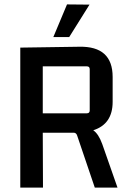

<svg xmlns="http://www.w3.org/2000/svg" viewBox="-20 -851 584 871"><path d="M222 -683 284 -831 386 -830 294 -683ZM175 0H72V-635L340 -639Q491 -642 491 -502V-389Q491 -288 403 -260Q427 -244 444 -197L513 0H410L330 -236Q326 -249 314 -249H174ZM374 -550H174V-337H374Q387 -337 387 -350V-537Q387 -550 374 -550Z"/></svg>

Font: Gemunu Libre SemiBold
Style: Regular
Weight: 600
Designer: Puspanada Ekanayake, Sola Matas, Pathum Egodawatta, Kosala Senevirathne
Foundry: mooniak
Version: Version 1.100